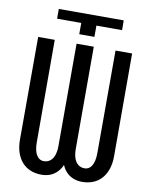

<svg xmlns="http://www.w3.org/2000/svg" viewBox="-96 -946 791 1024"><g transform="rotate(10 300.0 -433.5)"><path d="M138.2 -877V-824.2H269V-763.2H351.1V-824.2H490.2L489.7 -877ZM564.5 -710.9H474.6L474.1 -155.3Q474.1 -132.3 470 -114.3Q465.8 -96.2 458 -84.5Q451.2 -74.2 441.7 -68.8Q432.1 -63.5 420.4 -63.5Q406.2 -63.5 395 -69.1Q383.8 -74.7 375.5 -85.4Q370.1 -92.8 366 -102.5Q361.8 -112.3 359.9 -124Q358.4 -131.3 357.7 -139.2Q356.9 -147 356.9 -155.3V-710.9H263.7L263.2 -155.3Q263.2 -146 262.5 -137.5Q261.7 -128.9 259.8 -121.6Q257.3 -108.4 252.4 -98.1Q247.6 -87.9 240.7 -80.6Q232.9 -72.3 222.7 -67.9Q212.4 -63.5 200.2 -63.5Q186.5 -63.5 176 -70.6Q165.5 -77.6 158.2 -91.3Q152.3 -103 149.2 -119.1Q146 -135.3 146 -155.3L145.5 -710.9H55.7L55.2 -155.3Q55.2 -115.2 65.7 -84.5Q76.2 -53.7 95.2 -32.7Q114.3 -11.7 140.9 -1Q167.5 9.8 200.2 9.8Q222.7 9.8 242.2 3.2Q261.7 -3.4 276.9 -16.6Q287.1 -24.9 295.4 -36.4Q303.7 -47.9 310.1 -62Q315.9 -48.8 323.2 -38.1Q330.6 -27.3 339.8 -19Q355.5 -4.9 375.7 2.4Q396 9.8 420.4 9.8Q452.6 9.8 479.2 -1Q505.9 -11.7 524.9 -32.7Q543.9 -53.7 554.4 -84.5Q564.9 -115.2 564.9 -155.3Z"/></g></svg>

Font: RobotoMono Nerd Font
Style: Regular
Weight: 400
Monospace: yes
Designer: Google
Version: Version 3.000;Nerd Fonts 3.2.1